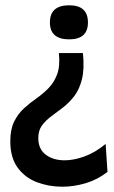

<svg xmlns="http://www.w3.org/2000/svg" viewBox="-20 -551 433 727"><path d="M294 -350Q300 -291 290.5 -252Q281 -213 261.5 -187.5Q242 -162 218.5 -144Q195 -126 174 -110.5Q153 -95 139 -76Q125 -57 125 -28Q125 13 153 34.5Q181 56 225 56Q259 56 299.5 41.5Q340 27 380 -6L387 100Q348 130 303.5 143Q259 156 216 156Q165 156 120 139Q75 122 47 84Q19 46 19 -16Q19 -61 33.5 -90.5Q48 -120 70.5 -140.5Q93 -161 118 -178.5Q143 -196 164 -217.5Q185 -239 196.5 -270Q208 -301 203 -350ZM242 -531Q313 -531 313 -466Q313 -402 242 -402Q169 -402 169 -466Q169 -531 242 -531Z"/></svg>

Font: Bricolage Grotesque 48pt Medium
Style: Regular
Weight: 500
Designer: Mathieu Triay
Foundry: Atelier Triay
Version: Version 1.000; ttfautohint (v1.8.4.7-5d5b);gftools[0.9.32]